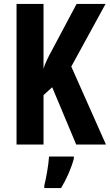

<svg xmlns="http://www.w3.org/2000/svg" viewBox="-20 -734 558 975"><path d="M518 0 342 -396 516 -714H369L245 -481C223 -441 208 -410 201 -385V-714H64V0H201V-251L245 -291L367 0ZM355 72V61H229C227 101 214 173 205 208V221H290C317 177 341 123 355 72Z"/></svg>

Font: Noto Sans Georgian ExtraCondensed Bold
Style: Regular
Weight: 700
Width: 2
Designer: Monotype Design Team, Akaki Razmadze
Foundry: Google LLC
Version: Version 2.005